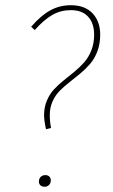

<svg xmlns="http://www.w3.org/2000/svg" viewBox="-20 -711 434 740"><path d="M252.9 -690.9Q307.1 -690.9 336.7 -659.7Q366.2 -628.4 366.2 -577.1Q366.2 -542.5 355.5 -513.7Q344.7 -484.9 327.6 -465.1Q310.5 -445.3 289.8 -428Q269 -410.6 248.3 -394.5Q227.5 -378.4 210.4 -361.3Q193.4 -344.2 182.6 -320.3Q171.9 -296.4 171.9 -268.1Q171.9 -241.2 176.8 -217.8L157.2 -212.9Q149.9 -246.6 149.9 -267.1Q149.9 -297.9 160.6 -323.2Q171.4 -348.6 188.2 -366.7Q205.1 -384.8 225.8 -401.4Q246.6 -418 267.1 -434.8Q287.6 -451.7 304.4 -470.7Q321.3 -489.7 332 -516.8Q342.8 -543.9 342.8 -577.1Q342.8 -621.1 319.8 -646.5Q296.9 -671.9 252.9 -671.9Q213.9 -671.9 181.9 -653.6Q149.9 -635.3 113.8 -595.2L100.1 -607.9Q137.7 -651.4 173.8 -671.1Q210 -690.9 252.9 -690.9ZM151.9 8.8Q141.6 8.8 135.7 3.2Q129.9 -2.4 129.9 -11.2Q129.9 -22 136.7 -29.1Q143.6 -36.1 154.8 -36.1Q164.6 -36.1 170.2 -30.5Q175.8 -24.9 175.8 -16.1Q175.8 -5.4 169.2 1.7Q162.6 8.8 151.9 8.8Z"/></svg>

Font: Fira Sans Compressed Thin
Style: Italic
Weight: 100
Width: 3
Italic angle: -8°
Designer: Carrois Corporate & Edenspiekermann AG
Foundry: Carrois Corporate GbR & Edenspiekermann AG
Version: Version 4.203;PS 004.203;hotconv 1.0.88;makeotf.lib2.5.64775